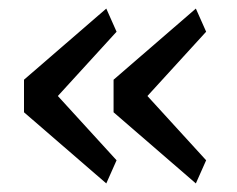

<svg xmlns="http://www.w3.org/2000/svg" viewBox="-20 -508 553 448"><path d="M461 -134 437 -80 245 -246V-322L437 -488L461 -434L324 -284ZM252 -134 228 -80 36 -246V-322L228 -488L252 -434L115 -284Z"/></svg>

Font: Aneliza
Style: Regular
Weight: 400
Designer: Mike Abbink, Paul van der Laan, Pieter van Rosmalen
Foundry: Bold Monday
Version: Version 3.0